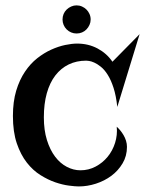

<svg xmlns="http://www.w3.org/2000/svg" viewBox="-20 -646 527 697"><path d="M259.8 -487.8Q300.8 -487.8 334.2 -470Q367.7 -452.1 388.2 -421.9L486.8 -522L405.8 -257.8Q401.4 -298.8 392.1 -327.4Q382.8 -356 370.8 -374.8Q358.9 -393.6 345.9 -403.8Q333 -414.1 322 -418.9Q311 -423.8 303 -424.8Q294.9 -425.8 293 -425.8Q257.8 -425.8 229.5 -412.1Q201.2 -398.4 180.9 -372.1Q160.6 -345.7 149.9 -307.4Q139.2 -269 139.2 -220.2Q139.2 -173.3 150.4 -137.5Q161.6 -101.6 180.2 -77.1Q198.7 -52.7 222.7 -40.3Q246.6 -27.8 272 -27.8Q301.8 -27.8 327.1 -41.3Q352.5 -54.7 370.6 -76.7Q388.7 -98.6 397.7 -127.2Q406.7 -155.8 403.8 -186Q409.7 -180.7 416.3 -172.9Q422.9 -165 428.5 -155.5Q434.1 -146 437.5 -135Q440.9 -124 440.9 -112.8Q440.9 -79.6 425 -53Q409.2 -26.4 384.3 -7.8Q359.4 10.7 328.1 20.8Q296.9 30.8 266.1 30.8Q252.9 30.8 230.2 27.8Q207.5 24.9 180.9 15.9Q154.3 6.8 127 -10.3Q99.6 -27.3 77.4 -55.7Q55.2 -84 41 -125.5Q26.9 -167 26.9 -225.1Q26.9 -276.9 38.8 -316.7Q50.8 -356.4 70.6 -385.7Q90.3 -415 115.2 -434.6Q140.1 -454.1 166 -465.8Q191.9 -477.5 216.6 -482.7Q241.2 -487.8 259.8 -487.8ZM309.1 -575.2Q309.1 -564.9 304.9 -555.7Q300.8 -546.4 293.9 -539.3Q287.1 -532.2 277.8 -528.3Q268.6 -524.4 257.8 -524.4Q247.6 -524.4 238.3 -528.3Q229 -532.2 221.9 -539.3Q214.8 -546.4 210.9 -555.7Q207 -564.9 207 -575.2Q207 -585.9 210.9 -595.2Q214.8 -604.5 221.9 -611.3Q229 -618.2 238.3 -622.3Q247.6 -626.5 257.8 -626.5Q268.6 -626.5 277.8 -622.3Q287.1 -618.2 293.9 -611.3Q300.8 -604.5 304.9 -595.2Q309.1 -585.9 309.1 -575.2Z"/></svg>

Font: Risque
Style: Regular
Weight: 400
Designer: Astigmatic (AOETI)
Foundry: Astigmatic (AOETI)
Version: Version 1.000